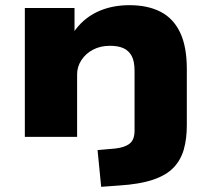

<svg xmlns="http://www.w3.org/2000/svg" viewBox="-20 -529 815 742"><path d="M371 193 357 51 425 45Q462 41 481 26Q500 11 500 -24V-255Q500 -293 488.5 -313.5Q477 -334 456.5 -343Q436 -352 405 -352Q368 -352 339.5 -337Q311 -322 294.5 -296.5Q278 -271 278 -242V0H76V-498H268V-402H263Q298 -455 353.5 -482Q409 -509 480 -509Q551 -509 600.5 -483.5Q650 -458 676 -403.5Q702 -349 702 -262V-45Q702 7 690.5 48Q679 89 651 118.5Q623 148 571.5 165.5Q520 183 439 188Z"/></svg>

Font: Nunito Sans 10pt Expanded Black
Style: Regular
Weight: 900
Width: 7
Designer: Vernon Adams
Foundry: Vernon Adams
Version: Version 3.101;gftools[0.9.27]